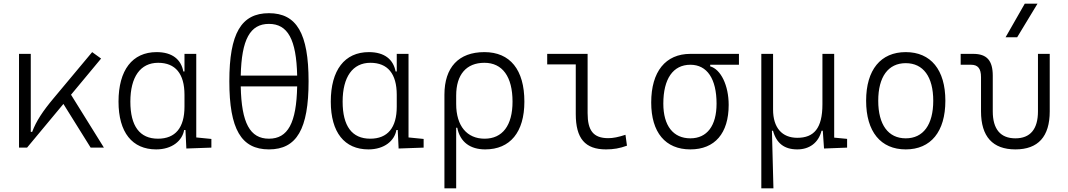

<svg xmlns="http://www.w3.org/2000/svg" viewBox="-20 -815 5899 1060"><path d="M85 0H129.4L330.1 -241.2L480.5 0H553.7L372.1 -292L538.1 -491.7L488.8 -527.3L275.9 -272.5C216.8 -202.1 179.2 -145.5 157.7 -86.9H149.9V-517.6H85Z M842.3 9.8C930.2 9.8 986.3 -38.1 996.6 -97.2H1003.9L1008.8 4.9L1147 0V-47.9L1063.5 -56.2V-517.6H998.5V-420.4H992.2C979.5 -486.8 931.2 -527.3 844.7 -527.3C710.4 -527.3 634.3 -427.7 634.3 -253.9C634.3 -84 710 9.8 842.3 9.8ZM998.5 -226.1C998.5 -109.9 948.2 -49.3 852.1 -49.3C751.5 -49.3 699.7 -118.7 699.7 -253.9C699.7 -390.1 754.9 -468.3 853 -468.3C948.2 -468.3 998.5 -408.2 998.5 -291.5Z M1464.8 9.8C1618.2 9.8 1683.6 -102.5 1683.6 -366.2C1683.6 -629.9 1618.2 -742.2 1464.8 -742.2C1311.5 -742.2 1246.1 -629.9 1246.1 -366.2C1246.1 -102.5 1311.5 9.8 1464.8 9.8ZM1464.8 -49.3C1360.4 -49.3 1313 -135.7 1309.1 -337.9H1620.6C1616.7 -135.7 1569.3 -49.3 1464.8 -49.3ZM1309.1 -397.5C1313.5 -597.2 1360.8 -683.1 1464.8 -683.1C1568.8 -683.1 1616.2 -597.2 1620.6 -397.5Z M2014.2 9.8C2102.1 9.8 2158.2 -38.1 2168.5 -97.2H2175.8L2180.7 4.9L2318.8 0V-47.9L2235.4 -56.2V-517.6H2170.4V-420.4H2164.1C2151.4 -486.8 2103 -527.3 2016.6 -527.3C1882.3 -527.3 1806.2 -427.7 1806.2 -253.9C1806.2 -84 1881.8 9.8 2014.2 9.8ZM2170.4 -226.1C2170.4 -109.9 2120.1 -49.3 2023.9 -49.3C1923.3 -49.3 1871.6 -118.7 1871.6 -253.9C1871.6 -390.1 1926.8 -468.3 2024.9 -468.3C2120.1 -468.3 2170.4 -408.2 2170.4 -291.5Z M2658.7 9.8C2796.4 9.8 2875 -85.4 2875 -253.9C2875 -429.7 2796.4 -527.3 2654.3 -527.3C2512.2 -527.3 2433.6 -443.4 2433.6 -292V224.6H2498.5V-109.9H2504.4C2520 -29.8 2577.1 9.8 2658.7 9.8ZM2498.5 -240.7V-287.6C2498.5 -403.3 2554.7 -468.3 2654.3 -468.3C2753.9 -468.3 2809.6 -391.6 2809.6 -253.9C2809.6 -122.6 2754.4 -49.3 2655.3 -49.3C2558.6 -49.3 2498.5 -119.1 2498.5 -240.7Z M3325.7 9.8C3367.2 9.8 3401.4 3.9 3441.4 -10.7L3433.1 -70.8C3394 -58.1 3365.2 -52.2 3338.4 -52.2C3254.9 -52.2 3224.1 -95.2 3224.1 -190.4V-517.6H3001V-459.5H3158.7V-185.5C3158.7 -50.8 3210 9.8 3325.7 9.8Z M3791.5 9.8C3926.3 9.8 4002.9 -79.1 4002.9 -235.8C4002.9 -343.8 3959.5 -432.1 3900.9 -448.7V-457.5H4059.6V-517.6H3791.5C3654.3 -517.6 3575.2 -419.9 3575.2 -249C3575.2 -84 3653.3 9.8 3791.5 9.8ZM3791.5 -51.3C3696.8 -51.3 3642.1 -120.6 3642.1 -242.7C3642.1 -379.9 3695.8 -457.5 3791.5 -457.5C3883.8 -457.5 3936 -379.9 3936 -242.7C3936 -120.6 3883.3 -51.3 3791.5 -51.3Z M4381.8 9.8C4449.2 9.8 4499 -27.3 4515.6 -93.3H4522.5L4529.3 4.9L4656.7 0V-48.3L4585.4 -55.2V-517.6H4520.5V-239.3C4520.5 -106 4473.1 -54.2 4381.8 -54.2C4297.4 -54.2 4248 -109.9 4248 -210V-517.6H4183.1V224.6H4250L4241.7 -93.3H4247.6C4266.6 -23.9 4310.1 9.8 4381.8 9.8Z M4980.5 9.8C5118.7 9.8 5199.2 -87.9 5199.2 -258.8C5199.2 -429.7 5118.7 -527.3 4980.5 -527.3C4842.3 -527.3 4761.7 -429.7 4761.7 -258.8C4761.7 -87.9 4842.3 9.8 4980.5 9.8ZM4980.5 -51.3C4883.8 -51.3 4828.6 -126.5 4828.6 -258.8C4828.6 -391.1 4883.8 -466.3 4980.5 -466.3C5077.1 -466.3 5132.3 -391.1 5132.3 -258.8C5132.3 -126.5 5077.1 -51.3 4980.5 -51.3Z M5585.9 9.8C5711.4 9.8 5775.4 -61 5775.4 -200.2V-517.6H5710.4V-200.2C5710.4 -102.1 5668 -51.3 5585.9 -51.3C5503.4 -51.3 5460.9 -102.1 5460.9 -200.2V-397C5460.9 -481 5428.2 -517.6 5353 -517.6H5283.7V-457.5H5341.3C5378.9 -457.5 5396 -436.5 5396 -389.2V-200.2C5396 -61 5460.4 9.8 5585.9 9.8ZM5531.7 -609.4H5595.7L5708 -794.9H5637.7Z"/></svg>

Font: Cascadia Mono NF Light
Style: Regular
Weight: 300
Monospace: yes
Designer: Aaron Bell
Foundry: Saja Typeworks
Version: Version 2404.023